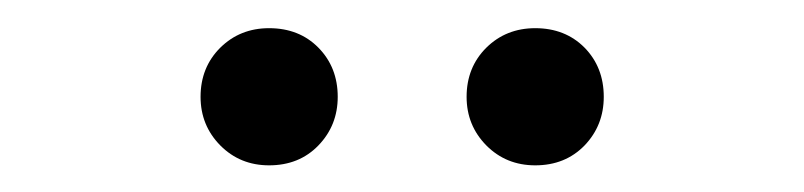

<svg xmlns="http://www.w3.org/2000/svg" viewBox="-20 -707 582 139"><path d="M174.8 -587.3Q153.8 -587.3 139.5 -601.7Q125.2 -616.2 125.2 -636.9Q125.2 -658.3 139.5 -672.5Q153.8 -686.6 174.8 -686.6Q196.6 -686.6 210.5 -672.5Q224.5 -658.3 224.5 -636.9Q224.5 -616.2 210.5 -601.7Q196.6 -587.3 174.8 -587.3ZM367.5 -587.3Q346.4 -587.3 332.1 -601.7Q317.8 -616.2 317.8 -636.9Q317.8 -658.3 332.1 -672.5Q346.4 -686.6 367.5 -686.6Q389.2 -686.6 403.2 -672.5Q417.1 -658.3 417.1 -636.9Q417.1 -616.2 403.2 -601.7Q389.2 -587.3 367.5 -587.3Z"/></svg>

Font: SourceSans3VF
Style: Regular
Weight: 200
Designer: Paul D. Hunt
Foundry: Adobe
Version: Version 3.052;hotconv 1.1.0;makeotfexe 2.6.0